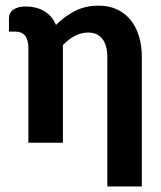

<svg xmlns="http://www.w3.org/2000/svg" viewBox="-20 -513 577 690"><path d="M12.2 0ZM489.7 157.2H365.7V-308.6Q365.7 -350.1 348.1 -373Q330.6 -396 296.9 -396Q271.5 -396 249 -384Q226.6 -372.1 206.1 -351.1V0H82V-339.4Q82 -370.1 70.1 -384.8Q58.1 -399.4 35.6 -399.4H12.2V-448.2Q12.2 -456.1 15.6 -463.6Q19 -471.2 26.4 -477.1Q33.7 -482.9 45.4 -486.3Q57.1 -489.7 74.2 -489.7Q109.4 -489.7 137.9 -473.6Q166.5 -457.5 181.2 -423.3Q211.9 -454.1 249.3 -473.4Q286.6 -492.7 334.5 -492.7Q372.1 -492.7 400.9 -479Q429.7 -465.3 449.5 -440.9Q469.2 -416.5 479.5 -382.6Q489.7 -348.6 489.7 -308.6Z"/></svg>

Font: Carlito
Style: Bold
Weight: 700
Designer: Lukasz Dziedzic
Foundry: tyPoland Lukasz Dziedzic
Version: Version 1.104